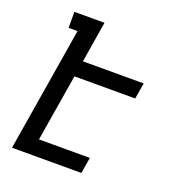

<svg xmlns="http://www.w3.org/2000/svg" viewBox="-133 -841 866 947"><g transform="rotate(20 300.0 -367.5)"><path d="M36 0 143 -651H96V-735H254L219 -520H538L524 -436H205L147 -84H414L400 0Z"/></g></svg>

Font: Iosevka HT Medium Extended
Style: Italic
Weight: 500
Width: 7
Italic angle: -9°
Monospace: yes
Designer: Belleve Invis
Foundry: Belleve Invis
Version: Version 32.3.0; ttfautohint (v1.8.4)